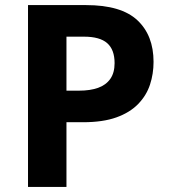

<svg xmlns="http://www.w3.org/2000/svg" viewBox="-20 -734 668 754"><path d="M318 -714Q456 -714 519.5 -654.5Q583 -595 583 -491Q583 -444 569 -401.5Q555 -359 522.5 -325.5Q490 -292 437 -273Q384 -254 306 -254H241V0H90V-714ZM310 -590H241V-378H291Q334 -378 365 -389Q396 -400 413 -424Q430 -448 430 -486Q430 -539 401 -564.5Q372 -590 310 -590Z"/></svg>

Font: Noto Sans Cham
Style: Bold
Weight: 700
Version: Version 2.002